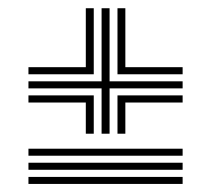

<svg xmlns="http://www.w3.org/2000/svg" viewBox="-20 -586 518 471"><path d="M229.2 -258V-369.2H49.8V-386.5H229.2V-565.8H248.8V-386.5H428V-369.2H248.8V-258ZM49.8 -403.8V-421.2H190.5V-565.8H210V-403.8ZM268.2 -403.8V-565.8H287.5V-421.2H428V-403.8ZM190.5 -258V-334.5H49.8V-352H210V-258ZM268.2 -258V-352H428V-334.5H287.5V-258ZM49.8 -204V-221.2H428V-204ZM49.8 -169.5V-186.8H428V-169.5ZM49.8 -134.8V-152H428V-134.8Z"/></svg>

Font: Big Shoulders Inline Text SemiBold
Style: Regular
Weight: 600
Designer: Patric King
Foundry: XO Type Co
Version: Version 1.000